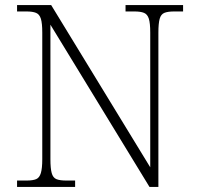

<svg xmlns="http://www.w3.org/2000/svg" viewBox="-20 -734 778 754"><path d="M47 0V-25H84Q109 -25 122 -30.5Q135 -36 140.5 -54.5Q146 -73 146 -109V-606Q146 -643 140.5 -660.5Q135 -678 121.5 -683.5Q108 -689 84 -689H47V-714H181L570 -77V-606Q570 -643 564.5 -660.5Q559 -678 545.5 -683.5Q532 -689 508 -689H473V-714H699V-689H664Q639 -689 625.5 -683.5Q612 -678 607 -660Q602 -642 602 -605V0H567L178 -637V-109Q178 -73 183 -54.5Q188 -36 201.5 -30.5Q215 -25 240 -25H275V0Z"/></svg>

Font: Noto Serif Hebrew ExtraLight
Style: Regular
Weight: 250
Version: Version 2.003